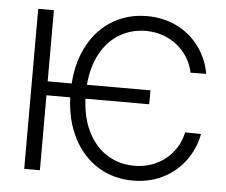

<svg xmlns="http://www.w3.org/2000/svg" viewBox="-52 -776 995 845"><g transform="rotate(5 446.0 -353.5)"><path d="M607.4 -331.1H325.7Q329.6 -243.7 362.1 -181.6Q394.5 -119.6 447.3 -87.6Q500 -55.7 564.5 -55.7Q617.2 -55.7 661.9 -76.9Q706.5 -98.1 736.1 -136Q765.6 -173.8 775.4 -221.7L845.7 -220.7Q833.5 -154.8 794.9 -102.3Q756.3 -49.8 697 -20Q637.7 9.8 564.5 9.8Q478.5 9.8 410.6 -32Q342.8 -73.7 302.5 -151.1Q262.2 -228.5 258.3 -331.1H153.3V0H84V-707H153.3V-392.6H259.3Q266.1 -490.7 306.6 -564.2Q347.2 -637.7 414.1 -677.2Q481 -716.8 564.5 -716.8Q637.7 -716.8 697.3 -687.3Q756.8 -657.7 795.2 -605.2Q833.5 -552.7 845.7 -486.3L776.4 -485.4Q766.1 -533.7 736.3 -571.3Q706.5 -608.9 661.9 -630.1Q617.2 -651.4 564.5 -651.4Q502.4 -651.4 450.7 -621.3Q398.9 -591.3 366.2 -533Q333.5 -474.6 326.7 -392.6H607.4Z"/></g></svg>

Font: Pretendard Std Light
Style: Regular
Weight: 300
Designer: Base glyphs from Inter by Rasmus Andersson; Hangeul glyphs from Noto Sans CJK(Source Han Sans) by Jang Soo-young and Kan
Foundry: Kil Hyung-jin
Version: Version 1.309